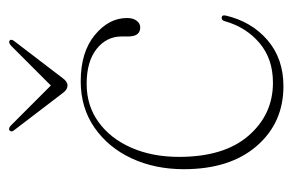

<svg xmlns="http://www.w3.org/2000/svg" viewBox="-130 -502 642 421"><g transform="rotate(-90 190.5 -292.0)"><path d="M361 -334Q361 -320.5 355 -312.8Q349 -305 340.5 -305Q320.5 -305 320.5 -331.5V-346Q320.5 -379 293 -400.8Q265.5 -422.5 216.5 -422.5Q168.5 -422.5 132.5 -396.2Q96.5 -370 76.5 -324.2Q56.5 -278.5 56.5 -220Q56.5 -121 103 -67.5Q149.5 -14 219 -14Q271.5 -14 306.2 -43.5Q341 -73 354 -119.5Q356 -126.5 361 -126.5Q368 -126.5 366.5 -118Q353.5 -61.5 312.8 -26.2Q272 9 211.5 9Q131 9 80.2 -49.8Q29.5 -108.5 29.5 -209.5Q29.5 -272.5 53.2 -323.8Q77 -375 120.5 -405.2Q164 -435.5 222.5 -435.5Q286 -435.5 323.5 -404.8Q361 -374 361 -334ZM229.5 -475.5Q221.5 -464.5 213.5 -464.5Q203.5 -464.5 196 -475.5L115 -581.5Q110 -587.5 114.5 -591.5Q119 -595 126 -588L213 -501L300 -588Q307 -594.5 311.5 -591.5Q315.5 -588 310.5 -581.5Z"/></g></svg>

Font: Fraunces 144pt Soft Thin
Style: Regular
Weight: 100
Version: Version 1.000;[0bf87f6ff]